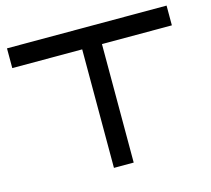

<svg xmlns="http://www.w3.org/2000/svg" viewBox="-101 -820 1030 939"><g transform="rotate(-15 414.0 -350.0)"><path d="M464 0H364V-600H10V-700H818V-600H464Z"/></g></svg>

Font: Bruno Ace
Style: Regular
Weight: 400
Version: Version 1.100; ttfautohint (v1.8.4.7-5d5b);gftools[0.9.27]